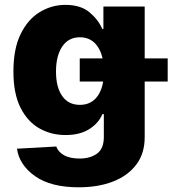

<svg xmlns="http://www.w3.org/2000/svg" viewBox="-20 -573 722 804"><path d="M309.3 211.3Q192.8 211.3 126.8 164.6Q60.7 117.9 51.1 49.7L215.6 40.5Q222.7 62.1 247.3 76.5Q272 90.9 313.9 90.9Q357.6 90.9 386.2 70.3Q414.8 49.7 414.8 0.7V-95.2H408.7Q393.5 -57.5 354 -32.5Q314.6 -7.5 254.3 -7.5Q194.6 -7.5 145.1 -35.3Q95.5 -63.2 65.9 -122Q36.2 -180.8 36.2 -273.4Q36.2 -369.3 66.8 -431.1Q97.3 -492.9 147 -522.7Q196.7 -552.6 253.6 -552.6Q318.2 -552.6 355.3 -521.1Q392.4 -489.7 408 -452.1H413V-545.5H585.9V2.1Q585.9 69.2 551 115.9Q516 162.6 453.8 187Q391.7 211.3 309.3 211.3ZM314.6 -133.9Q362.2 -133.9 388.7 -170.8Q415.1 -207.7 415.1 -273.4Q415.1 -339.8 388.7 -378.4Q362.2 -416.9 314.6 -416.9Q266.3 -416.9 240.4 -377.8Q214.5 -338.8 214.5 -273.4Q214.5 -208.1 240.4 -171Q266.3 -133.9 314.6 -133.9ZM313.9 -231.5V-328.5H682.2V-231.5Z"/></svg>

Font: Inter UI Extra Bold
Style: Regular
Weight: 800
Designer: Rasmus Andersson
Foundry: rsms
Version: 3.2;8d6f07862